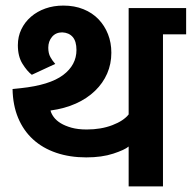

<svg xmlns="http://www.w3.org/2000/svg" viewBox="-20 -668 687 688"><path d="M54 -352Q158 -363 206 -399Q254 -435 254 -489Q254 -520 240.5 -535.5Q227 -551 203 -552Q180 -552 166.5 -536Q153 -520 153 -497Q153 -477 160.5 -463.5Q168 -450 178 -439L94 -400Q77 -413 60.5 -439.5Q44 -466 44 -506Q44 -537 56.5 -563Q69 -589 91 -608Q113 -627 142.5 -637.5Q172 -648 207 -648Q247 -648 279 -635Q311 -622 333 -599Q355 -576 367 -545.5Q379 -515 379 -479Q379 -439 364 -404.5Q349 -370 320.5 -342.5Q292 -315 252 -297Q212 -279 161 -272Q164 -260 173 -248Q182 -236 197.5 -226.5Q213 -217 236 -210.5Q259 -204 291 -204Q342 -204 382.5 -219.5Q423 -235 441 -258V-639H647V-545H564V0H441V-143Q427 -131 386 -117.5Q345 -104 289 -104Q230 -104 181.5 -120.5Q133 -137 98.5 -168.5Q64 -200 45 -245.5Q26 -291 25 -349Z"/></svg>

Font: Mukta
Style: Bold
Weight: 700
Designer: Girish Dalvi and Yashodeep Gholap
Foundry: Ek Type
Version: Version 2.538;PS 1.002;hotconv 16.6.51;makeotf.lib2.5.65220;